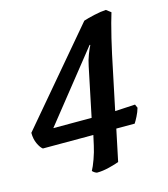

<svg xmlns="http://www.w3.org/2000/svg" viewBox="-114 -648 732 838"><g transform="rotate(-15 252.0 -229.0)"><path d="M222 109Q218 109 211 104.5Q204 100 201 96Q210 80 221 49.5Q232 19 238 -9L248 -54H20Q9 -62 -1 -83.5Q-11 -105 -11 -133L339 -546Q357 -552 388 -559Q419 -566 442 -567L463 -551Q458 -536 450 -506Q442 -476 433.5 -441Q425 -406 418 -373L367 -130L458 -135L465 -119Q460 -101 450.5 -82.5Q441 -64 435 -55H352L322 88Q307 94 277 101.5Q247 109 222 109ZM87 -128H260L306 -349Q311 -375 320.5 -399.5Q330 -424 337 -437L334 -438Z"/></g></svg>

Font: Texturina 72pt 72pt Regular
Style: Bold Italic
Weight: 700
Italic angle: -11°
Designer: Guillermo Torres Carreño
Foundry: Omnibus-Type
Version: Version 1.002; ttfautohint (v1.8.3)